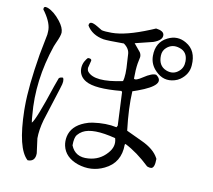

<svg xmlns="http://www.w3.org/2000/svg" viewBox="-85 -845 1089 981"><g transform="rotate(10 460.0 -354.5)"><path d="M861 -584Q858 -537 816 -507Q803 -498 788 -494Q732 -478 690 -521Q657 -553 657 -598Q657 -669 714 -697Q764 -722 811 -694Q867 -662 861 -584ZM826 -599Q826 -648 784 -661Q745 -674 716 -648Q698 -632 697 -607Q695 -553 737 -536Q775 -521 804 -547Q826 -566 826 -599ZM766 -82Q766 -34 747 -32Q738 -31 726 -36Q661 -98 597 -130L594 -126Q594 -31 514 7Q448 39 376 15Q308 -9 295 -67Q290 -90 295 -115Q307 -171 373 -197Q393 -205 413 -208Q482 -218 537 -206L542 -215L534 -388L530 -393Q393 -380 344 -409Q313 -427 308 -460Q304 -493 325 -521Q329 -526 332 -529Q351 -530 351 -519L341 -479Q341 -468 346 -461Q384 -413 529 -444Q539 -474 533 -546Q531 -568 531 -581Q531 -612 500 -634Q414 -634 394 -637Q333 -648 306 -693Q306 -724 352 -696Q374 -682 377 -681Q394 -677 429 -677Q502 -677 623 -727Q614 -723 649 -738Q688 -733 691 -713Q695 -685 647 -668L554 -645L588 -604Q595 -592 594 -580L587 -545Q582 -514 582 -466Q591 -457 625 -480Q670 -510 691 -505Q751 -461 611 -410Q586 -401 585 -401Q580 -315 594 -198Q605 -192 675 -160Q741 -130 764 -86ZM540 -150Q420 -181 369 -152Q355 -144 344 -131Q332 -116 332 -76Q355 -18 423 -24Q481 -28 519 -71Q553 -108 540 -150ZM224 -408Q234 -394 221 -357Q219 -351 218 -347L164 -177Q149 -123 149 -80L159 -4Q159 40 119 39Q62 -12 58 -210Q58 -219 58 -229Q58 -335 86 -503L107 -611Q108 -619 108 -627Q111 -668 72 -724Q70 -727 65 -733Q62 -754 85 -746Q119 -733 152 -691Q177 -659 177 -634Q177 -618 158 -577Q153 -566 150 -558Q86 -370 103 -191Q104 -172 107 -154Q126 -172 187 -357L203 -401Q209 -408 224 -408Z"/></g></svg>

Font: cwTeXKai
Style: Medium
Weight: 500
Version: Version 1.17